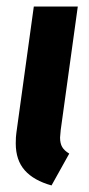

<svg xmlns="http://www.w3.org/2000/svg" viewBox="-20 -550 271 585"><path d="M165 -154Q163 -136 163 -131Q163 -113 169.5 -102Q176 -91 191 -82L137 15Q83 0 55.5 -31Q28 -62 28 -113Q28 -134 30 -146L83 -530H217Z"/></svg>

Font: Fira Sans Compressed SemiBold
Style: Italic
Weight: 600
Width: 1
Italic angle: -8°
Designer: bBox Type GmbH & Carrois Corporate GbR & Edenspiekermann AG
Foundry: bBox Type GmbH & Carrois Corporate GbR & Edenspiekermann AG
Version: Version 4.301